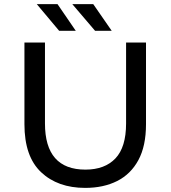

<svg xmlns="http://www.w3.org/2000/svg" viewBox="-20 -907 831 935"><path d="M395 8Q261 8 180 -68.5Q99 -145 99 -302V-700H199V-306Q199 -81 396 -81Q490 -81 542 -135.5Q594 -190 594 -306V-700H691V-302Q691 -196 654 -127.5Q617 -59 550.5 -25.5Q484 8 395 8ZM349 -757H268L159 -887H260ZM524 -757H443L332 -887H434Z"/></svg>

Font: Argentum Novus
Style: Regular
Weight: 400
Designer: Julieta Ulanovsky
Foundry: Julieta Ulanovsky
Version: Version 7.20;July 27, 2021;FontCreator 13.0.0.2683 64-bit